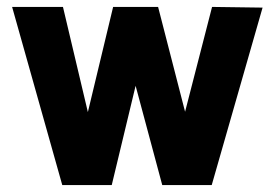

<svg xmlns="http://www.w3.org/2000/svg" viewBox="-20 -535 794 555"><path d="M160 0H303L372 -287L449 0H592L739 -513L593 -515L515 -212L437 -515H307L234 -211L162 -515H15Z"/></svg>

Font: Vanilla Cream Black
Style: Regular
Weight: 900
Designer: Jeremy Tribby, Jinavaṁso
Foundry: Tribby Type
Version: Version 1.422;Glyphs 3.1.2 (3151)